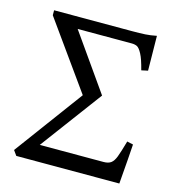

<svg xmlns="http://www.w3.org/2000/svg" viewBox="-96 -704 713 785"><g transform="rotate(15 260.0 -311.5)"><path d="M43.9 0 28.8 -21 242.2 -310.1 39.1 -594.2V-615.2H368.2Q402.8 -615.2 424.3 -616.5Q445.8 -617.7 472.2 -623L474.1 -476.1L446.8 -470.2Q435.5 -515.1 424.3 -536.1Q413.1 -557.1 403.6 -561.8Q394 -566.4 380.9 -566.4H151.9L318.8 -329.1L125 -68.4H394.5Q415 -68.4 426.3 -76.9Q437.5 -85.4 445.3 -105.7Q453.1 -126 466.8 -174.3L492.7 -168.5Q489.7 -119.1 480 0Z"/></g></svg>

Font: David Libre
Style: Regular
Weight: 400
Version: Version 1.000